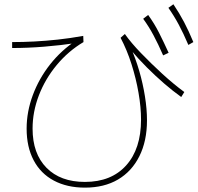

<svg xmlns="http://www.w3.org/2000/svg" viewBox="-20 -871 923 897"><path d="M104.4 -270Q104.4 -348.9 133.3 -426.7Q162.2 -504.4 214.4 -570.6Q266.7 -636.7 337.8 -683.3L344.4 -671.1Q261.1 -658.9 185 -652.8Q108.9 -646.7 36.7 -646.7V-674.4Q87.8 -674.4 141.1 -677.2Q194.4 -680 250.6 -686.1Q306.7 -692.2 368.9 -703.3L370 -674.4Q298.9 -632.2 245 -567.2Q191.1 -502.2 161.7 -425.6Q132.2 -348.9 132.2 -270Q132.2 -153.3 197.2 -87.2Q262.2 -21.1 376.7 -21.1Q500 -21.1 569.4 -98.3Q638.9 -175.6 638.9 -312.2Q638.9 -370 627.2 -437.2Q615.6 -504.4 594.4 -571.1Q573.3 -637.8 543.3 -694.4L563.3 -712.2Q592.2 -671.1 638.9 -622.8Q685.6 -574.4 738.3 -526.1Q791.1 -477.8 841.1 -441.1L826.7 -417.8Q787.8 -445.6 747.2 -480.6Q706.7 -515.6 666.1 -556.1Q625.6 -596.7 592.2 -636.7L588.9 -653.3Q613.3 -598.9 630.6 -539.4Q647.8 -480 657.2 -420.6Q666.7 -361.1 666.7 -308.9Q666.7 -212.2 631.1 -141.1Q595.6 -70 531.1 -32.2Q466.7 5.6 376.7 5.6Q293.3 5.6 231.7 -27.2Q170 -60 137.2 -122.2Q104.4 -184.4 104.4 -270ZM742.2 -612.2Q718.9 -665.6 697.2 -706.1Q675.6 -746.7 648.9 -783.3L672.2 -801.1Q701.1 -761.1 722.8 -718.3Q744.4 -675.6 767.8 -624.4ZM860 -661.1Q836.7 -715.6 815 -756.1Q793.3 -796.7 766.7 -834.4L790 -851.1Q817.8 -810 840 -767.8Q862.2 -725.6 883.3 -674.4Z"/></svg>

Font: Paperlogy 1 Thin
Style: Regular
Weight: 250
Designer: redesigned by Lee Juim, glyphs from Gmarket Sans & Montserrat
Foundry: PT&
Version: Version 1.001